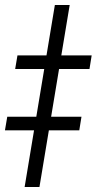

<svg xmlns="http://www.w3.org/2000/svg" viewBox="-80 -752 389 772"><path d="M200.2 -731.9 78.6 0H19L140.6 -731.9ZM-19 -474.6 -9.8 -529.3H288.6L279.8 -474.6ZM-60.1 -228 -50.8 -282.7H247.6L238.8 -228Z"/></svg>

Font: Inter Display Light
Style: Italic
Weight: 300
Italic angle: -9.39999°
Designer: Rasmus Andersson
Foundry: rsms
Version: Version 4.000;git-a52131595